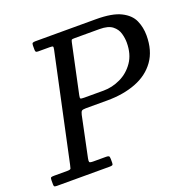

<svg xmlns="http://www.w3.org/2000/svg" viewBox="-172 -877 991 1005"><g transform="rotate(-20 323.5 -375.0)"><path d="M226 -305 179 -80Q176 -65 178 -60Q180 -55 200 -55H271Q282.5 -55 286.2 -51.8Q290 -48.5 290 -36V-14Q290 -4.5 285.5 -2.2Q281 0 271 0H-22Q-32 0 -36 -2Q-40 -4 -40 -14V-38Q-40 -51 -35.2 -53Q-30.5 -55 -18 -55H54Q72.5 -55 74.5 -61Q76.5 -67 79.5 -81L207 -676.5Q209.5 -689 207.2 -692Q205 -695 190 -695H125Q115.5 -695 112.8 -698.2Q110 -701.5 110 -710V-733Q110 -744.5 114.5 -747.2Q119 -750 130 -750H467Q557.5 -750 605 -726.2Q652.5 -702.5 669.8 -663.8Q687 -625 687 -580Q687 -495 647.2 -439.5Q607.5 -384 537.5 -357Q467.5 -330 377 -330H258Q239.5 -330 234.5 -325Q229.5 -320 226 -305ZM268 -385H377Q425 -385 471 -406.8Q517 -428.5 547 -472Q577 -515.5 577 -580Q577 -604.5 569.5 -631.2Q562 -658 538.5 -676.5Q515 -695 467 -695H328Q314.5 -695 312 -692.8Q309.5 -690.5 307 -679L249 -406.5Q246 -392 248.2 -388.5Q250.5 -385 268 -385Z"/></g></svg>

Font: Besley
Style: Italic
Weight: 400
Italic angle: -13°
Designer: Owen Earl
Foundry: indestructible type*
Version: Version 4.000; ttfautohint (v1.8.4.7-5d5b)